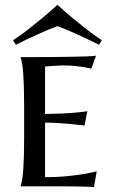

<svg xmlns="http://www.w3.org/2000/svg" viewBox="-20 -757 458 780"><path d="M64 -524.9Q111.8 -524.9 162.1 -525.1Q212.4 -525.4 255.4 -526.1Q298.3 -526.9 329.3 -527.8Q360.4 -528.8 370.1 -530.8L351.1 -478Q337.9 -481.4 321.3 -484.4Q306.6 -486.8 285.9 -489Q265.1 -491.2 237.8 -491.2Q228 -491.2 215.3 -490.5Q202.6 -489.7 190.9 -488.8Q177.2 -487.8 163.1 -486.8V-293.9Q202.6 -294.4 234.4 -295.9Q266.1 -297.4 288.6 -299.8Q314.9 -301.8 335 -305.2L323.2 -247.1Q296.4 -250.5 269 -252.9Q245.6 -255.4 217.3 -257.1Q189 -258.8 163.1 -258.8V-37.1Q208.5 -37.1 246.6 -40.8Q284.7 -44.4 313 -48.8Q346.2 -54.2 373 -61L361.8 2.9Q354.5 2.4 338.1 1.7Q321.8 1 304 0.7Q286.1 0.5 270.5 0.2Q254.9 0 249 0H64V-2Q67.4 -12.2 70.1 -28.3Q72.8 -44.4 74.5 -68.1Q76.2 -91.8 77.1 -124.5Q78.1 -157.2 78.1 -201.2V-324.2Q78.1 -368.2 77.1 -400.6Q76.2 -433.1 74.5 -456.8Q72.8 -480.5 70.1 -496.6Q67.4 -512.7 64 -522.9V-524.9ZM213.4 -737.3Q241.7 -711.4 272 -686Q298.3 -664.1 330.1 -639.2Q361.8 -614.3 393.6 -593.3L382.3 -575.2Q361.3 -585.4 338.4 -596.4Q315.4 -607.4 293.2 -617.7Q271 -627.9 250.5 -636.5Q230 -645 213.4 -650.9Q196.8 -645 176.5 -636.5Q156.2 -627.9 134 -617.9Q111.8 -607.9 88.9 -596.9Q65.9 -585.9 44.4 -575.2L33.2 -593.3Q64.9 -614.3 96.7 -639.2Q128.4 -664.1 154.8 -686Q185.1 -711.4 213.4 -737.3Z"/></svg>

Font: Marcellus SC
Style: Regular
Weight: 400
Designer: Astigmatic (AOETI)
Foundry: Astigmatic (AOETI)
Version: Version 1.001